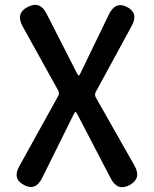

<svg xmlns="http://www.w3.org/2000/svg" viewBox="-20 -765 636 793"><path d="M79 -1Q30 -26 60 -79L220 -368Q227 -380 220 -392L73 -657Q44 -710 94 -736Q145 -763 172 -709L297 -464Q303 -453 305.5 -453Q308 -453 313 -464L430 -706Q457 -761 505 -736Q553 -711 524 -658L376 -386Q369 -374 376 -362L536 -80Q565 -28 516 -1Q466 26 438 -27L300 -292Q294 -303 292 -303Q290 -303 284 -292L154 -30Q127 25 79 -1Z"/></svg>

Font: Resource Han Rounded TW Medium
Style: Regular
Weight: 500
Designer: Cyano Hao (round all glyphs); Ryoko NISHIZUKA 西塚涼子 (kana, bopomofo & ideographs); Paul D. Hunt (Latin, Greek & Cyrillic)
Foundry: Cyano Hao
Version: 0.990